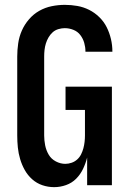

<svg xmlns="http://www.w3.org/2000/svg" viewBox="-20 -763 540 791"><path d="M203 8Q178 8 154.5 0Q131 -8 112.5 -24.5Q94 -41 82 -62.5Q70 -84 63 -107.5Q56 -131 53.5 -155.5Q51 -180 51 -205V-530Q51 -557 55 -584.5Q59 -612 70 -637Q81 -662 99.5 -683.5Q118 -705 142 -718.5Q166 -732 193 -737.5Q220 -743 247 -743Q273 -743 298.5 -738.5Q324 -734 347 -722.5Q370 -711 389 -692.5Q408 -674 419.5 -651Q431 -628 437 -602.5Q443 -577 443 -551V-550H332V-551Q332 -569 327 -586.5Q322 -604 311 -618.5Q300 -633 282.5 -640Q265 -647 247 -647Q234 -647 220.5 -643Q207 -639 197 -630Q187 -621 180 -609Q173 -597 169 -584Q165 -571 163.5 -557.5Q162 -544 162 -530V-205Q162 -185 166 -164.5Q170 -144 180.5 -126Q191 -108 210 -98Q229 -88 249 -88Q262 -88 275 -92.5Q288 -97 298 -106Q308 -115 314 -127Q320 -139 323.5 -152Q327 -165 328.5 -178.5Q330 -192 330 -205V-310H250V-406H441V0H339V-114Q333 -90 322 -67Q311 -44 293.5 -26.5Q276 -9 252 -0.5Q228 8 203 8Z"/></svg>

Font: Iosevka Curly
Style: Bold
Weight: 700
Monospace: yes
Designer: Belleve Invis
Foundry: Belleve Invis
Version: Version 22.1.2; ttfautohint (v1.8.4)